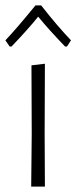

<svg xmlns="http://www.w3.org/2000/svg" viewBox="-26 -694 284 714"><path d="M10 -521 -6 -544Q34 -586 106 -674H127Q189 -595 238 -544L223 -521H216Q158 -581 116 -632Q78 -585 17 -521ZM90 0 92 -195 91 -451 141 -457 140 -198 141 0Z"/></svg>

Font: Alegreya Sans SC Light
Style: Regular
Weight: 300
Designer: Juan Pablo del Peral
Foundry: Huerta Tipografica
Version: Version 2.007